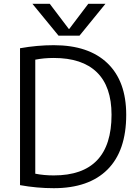

<svg xmlns="http://www.w3.org/2000/svg" viewBox="-20 -977 722 1007"><path d="M241 -957 341 -825H343L443 -957H533L397 -790H287L150 -957ZM262 -673Q210 -673 165 -664V-66Q210 -57 262 -57Q565 -57 565 -375Q565 -523 488 -598Q411 -673 262 -673ZM642 -375Q642 -186 544 -88Q446 10 262 10Q173 10 85 -6V-724Q175 -740 262 -740Q445 -740 543.5 -645.5Q642 -551 642 -375Z"/></svg>

Font: M PLUS 1p
Style: Regular
Weight: 400
Version: Version 1.062